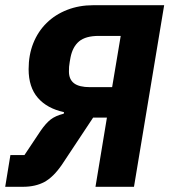

<svg xmlns="http://www.w3.org/2000/svg" viewBox="-23 -718 651 738"><path d="M17 -122H71L133 -215Q153 -244 171.5 -258.5Q190 -273 222 -281L223 -287Q158 -301 122.5 -342Q87 -383 87 -452Q87 -507 105 -552Q123 -597 156 -629.5Q189 -662 235 -680Q281 -698 336 -698H608L492 0H344L388 -266H335L215 -85Q182 -37 147.5 -18.5Q113 0 65 0H-3ZM408 -383 441 -580H357Q306 -580 281 -559Q256 -538 248 -497L245 -480Q243 -469 242.5 -461.5Q242 -454 242 -443Q242 -413 261.5 -398Q281 -383 323 -383Z"/></svg>

Font: IBM Plex Mono
Style: Bold Italic
Weight: 700
Italic angle: -9°
Monospace: yes
Designer: Mike Abbink, Paul van der Laan, Pieter van Rosmalen
Foundry: Bold Monday
Version: Version 2.3